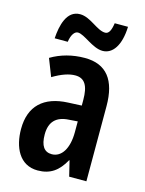

<svg xmlns="http://www.w3.org/2000/svg" viewBox="-115 -814 675 894"><g transform="rotate(15 223.0 -367.5)"><path d="M73 -605H136C141 -641 156 -659 171 -659C203 -659 254 -606 303 -606C351 -606 386 -654 389 -745H325C320 -711 311 -691 293 -691C253 -691 210 -744 159 -744C94 -744 77 -667 73 -605ZM233 -553C173 -553 118 -538 71 -510L104 -426C146 -451 181 -463 211 -463C257 -463 276 -430 276 -362V-335L211 -332C95 -327 31 -268 31 -157C31 -70 67 10 155 10C216 10 254 -18 285 -74H287L305 0H388V-362C388 -487 338 -553 233 -553ZM236 -256 277 -259V-207C277 -128 246 -80 199 -80C163 -80 144 -106 144 -161C144 -221 174 -253 236 -256Z"/></g></svg>

Font: Noto Sans Khmer ExtraCondensed SemiBold
Style: Regular
Weight: 600
Width: 2
Designer: Danh Hong and the Monotype Design Team
Foundry: Monotype Imaging Inc.
Version: Version 2.004